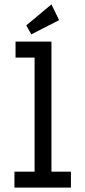

<svg xmlns="http://www.w3.org/2000/svg" viewBox="-20 -857 390 877"><path d="M46 0V-73H138V-594H51V-667H215V-73H304V0ZM123 -700 100 -741 215 -837 250 -765Z"/></svg>

Font: Inconsolata ExtraCondensed SemiBold
Style: Regular
Weight: 600
Width: 2
Monospace: yes
Designer: Raph Levien, Cyreal, Brenton Simpson
Foundry: Raph Levien, Cyreal, Google
Version: Version 3.001; ttfautohint (v1.8.2.53-6de2)